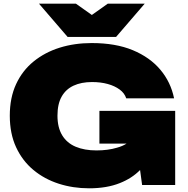

<svg xmlns="http://www.w3.org/2000/svg" viewBox="-20 -1001 1016 1039"><path d="M608 -801H346L191 -981H391L477 -920L563 -981H763ZM518 -224V-401H928V0H749L738 -81Q694 -36 628 -10Q558 18 462 18Q375 18 297.5 -7Q220 -32 160.5 -81.5Q101 -131 67 -204.5Q33 -278 33 -375Q33 -472 67 -545.5Q101 -619 162 -668.5Q223 -718 303 -743Q383 -768 476 -768Q606 -768 698.5 -729.5Q791 -691 847.5 -624Q904 -557 922 -469H663Q654 -497 627.5 -516.5Q601 -536 563 -546.5Q525 -557 478 -557Q420 -557 378 -537.5Q336 -518 313.5 -478Q291 -438 291 -375Q291 -311 316.5 -269Q342 -227 389.5 -207Q437 -187 502 -187Q565 -187 614 -202Q643 -210 665 -224Z"/></svg>

Font: Bounded
Style: Regular
Weight: 900
Designer: Vlad Churkin
Version: Version 1.0